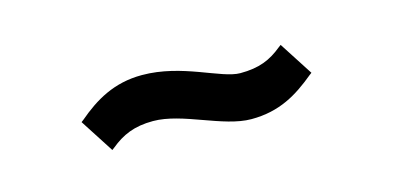

<svg xmlns="http://www.w3.org/2000/svg" viewBox="-30 -454 716 341"><g transform="rotate(-15 328.5 -284.0)"><path d="M405 -305C370 -305 309 -347 235 -347C183 -347 147 -325 114 -297L110 -294L150 -232L154 -235C176 -253 198 -263 233 -263C287 -263 351 -221 403 -221C455 -221 489 -242 523 -270L527 -273L487 -335L483 -332C461 -314 440 -305 405 -305Z"/></g></svg>

Font: Charger Monospace
Style: Regular
Weight: 400
Designer: Jasper
Foundry: Cannot Into Space Fonts
Version: Version 0.980